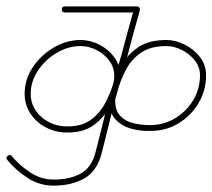

<svg xmlns="http://www.w3.org/2000/svg" viewBox="-30 -571 664 600"><path d="M163 -541Q163 -551 173 -551Q229 -551 285 -551Q341 -551 398 -551Q407 -551 407 -541Q407 -532 398 -532Q341 -532 285 -532Q229 -532 173 -532Q163 -532 163 -541ZM407 -538Q397 -504 387.5 -469Q378 -434 369 -399Q369 -399 369 -399Q369 -399 369 -399Q369 -399 369 -399Q369 -399 369 -399Q358 -360 345.5 -317.5Q333 -275 313.5 -238.5Q294 -202 261.5 -179Q229 -156 178 -157Q144 -157 114 -172.5Q84 -188 65.5 -215.5Q47 -243 47 -278Q47 -323 72.5 -361Q98 -399 138 -422.5Q178 -446 222 -446Q252 -446 280.5 -431.5Q309 -417 327.5 -391.5Q346 -366 346 -334Q346 -314 338 -295Q330 -276 330 -256Q330 -225 346 -208.5Q362 -192 387 -186Q412 -180 438 -180Q438 -180 438 -180Q438 -180 438 -180Q438 -180 438 -180Q438 -180 438 -180Q481 -180 516.5 -201Q552 -222 573.5 -257.5Q595 -293 595 -336Q595 -362 578.5 -382.5Q562 -403 538 -415Q514 -427 490 -427Q443 -427 414 -408.5Q385 -390 367.5 -360Q350 -330 339.5 -294Q329 -258 320 -222Q312 -190 304.5 -159Q297 -128 289 -97Q289 -97 289 -97Q289 -97 289 -97Q289 -97 289 -97Q289 -97 289 -97Q275 -37 233.5 -13.5Q192 10 135 9Q93 9 55.5 -15.5Q18 -40 -7 -71Q-13 -79 -6 -84Q2 -90 7 -83Q30 -55 64 -32.5Q98 -10 135 -10Q186 -9 222 -28.5Q258 -48 270 -101Q270 -101 270 -101Q270 -101 270 -101Q270 -101 270 -101Q270 -101 270 -101Q278 -133 286 -164Q294 -195 301 -226Q311 -266 323 -305Q335 -344 355 -375.5Q375 -407 407 -426.5Q439 -446 490 -446Q519 -446 547.5 -431.5Q576 -417 595 -392.5Q614 -368 614 -336Q614 -288 590 -248Q566 -208 526 -184.5Q486 -161 438 -162Q438 -162 438 -162Q438 -162 438 -162Q438 -162 438 -162Q438 -162 438 -162Q407 -161 378 -169.5Q349 -178 330 -199Q311 -220 311 -256Q311 -276 319 -295Q327 -314 327 -334Q327 -361 311 -382Q295 -403 271 -415Q247 -427 222 -427Q183 -427 147.5 -406Q112 -385 89 -351Q66 -317 66 -278Q66 -248 82 -225Q98 -202 123.5 -189Q149 -176 178 -176Q225 -175 254.5 -197Q284 -219 301.5 -254Q319 -289 329.5 -328.5Q340 -368 351 -405Q351 -405 351 -405Q351 -405 351 -405Q351 -405 351 -405Q351 -405 351 -405Q360 -439 369.5 -474Q379 -509 389 -544Q391 -553 400 -550Q409 -548 407 -538Z"/></svg>

Font: FRB American Cursive Guidelines Extralight
Style: Italic
Weight: 200
Italic angle: -25°
Version: Version 2.0;Modular Font Editor K font №1